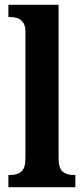

<svg xmlns="http://www.w3.org/2000/svg" viewBox="-20 -780 350 800"><path d="M15 0V-51H25Q52 -51 69 -65Q86 -79 86 -123V-647Q86 -674 75.5 -687.5Q65 -701 51 -705Q37 -709 25 -709H15V-760H224V-123Q224 -79 241 -65Q258 -51 285 -51H294V0Z"/></svg>

Font: Noto Serif Hebrew Condensed
Style: Bold
Weight: 700
Width: 3
Designer: Monotype Design Team
Foundry: Monotype Imaging Inc.
Version: Version 2.004; ttfautohint (v1.8.4.7-5d5b)